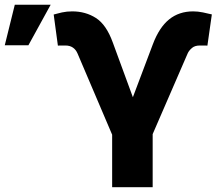

<svg xmlns="http://www.w3.org/2000/svg" viewBox="-21 -785 934 805"><path d="M619.1 0H449.2V-220.2L304.2 -560.5Q297.4 -576.7 284.7 -585.4Q272 -594.2 253.4 -594.2H234.9Q222.2 -593.3 221.7 -593.8L204.1 -724.1Q210 -725.6 222.2 -728.8Q234.4 -731.9 238.8 -732.9Q258.8 -737.3 281.7 -737.3Q337.9 -737.3 381.3 -709.5Q424.8 -681.6 451.7 -607.4L536.1 -377.4L620.1 -600.1Q646.5 -669.9 688 -703.6Q729.5 -737.3 789.1 -737.3Q808.6 -737.3 830.1 -732.9Q838.4 -731 851.6 -728Q864.7 -725.1 867.2 -724.6L848.6 -593.8Q847.7 -593.3 835.4 -594.2H816.9Q796.4 -594.2 784.7 -584.5Q771 -573.2 765.6 -560.5L619.1 -222.7ZM98.1 -595.2H-1L41 -765.1H191.4Z"/></svg>

Font: My Font
Style: Regular
Weight: 500
Designer: Rasmus Andersson
Foundry: rsms
Version: Version 0.001